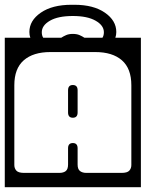

<svg xmlns="http://www.w3.org/2000/svg" viewBox="-40 -764 610 804"><path d="M272 -744Q351.5 -744 399.2 -711Q447 -678 447 -630Q447 -617 443 -606H550V20H-20V-606H87Q83 -617 83 -630Q83 -678 131 -711Q179 -744 259 -744ZM135 -629Q135 -615 141 -606H216.5Q225.5 -612 237 -617Q248.5 -622 265 -622Q281.5 -622 293 -617Q304.5 -612 313.5 -606H389Q395 -615 395 -629Q395 -657.5 360.5 -677.2Q326 -697 265 -697Q203 -697 169 -677.2Q135 -657.5 135 -629ZM265 -165Q285 -165 285 -143V-75Q285 -55.5 295 -47.8Q305 -40 322 -40H469Q493 -40 501.5 -49.5Q510 -59 510 -73V-407Q510 -477 470.5 -511.5Q431 -546 359 -546H171Q99 -546 59.5 -511.5Q20 -477 20 -407V-73Q20 -59 28.5 -49.5Q37 -40 61 -40H208Q226 -40 235.5 -47.8Q245 -55.5 245 -75V-143Q245 -165 265 -165ZM285 -293Q285 -271 265 -271Q245 -271 245 -293V-386Q245 -408 265 -408Q285 -408 285 -386Z"/></svg>

Font: Honk Rounded
Style: Regular
Weight: 400
Designer: Noopur Datye & Yesha Goshar
Foundry: Ek Type
Version: Version 1.000